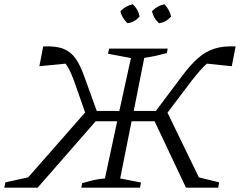

<svg xmlns="http://www.w3.org/2000/svg" viewBox="-36 -873 1116 893"><path d="M139 0H-16L-11 -25L95 -48L360 -350L308 -498Q289 -550 269 -577L147 -565L165 -657Q225 -660 260 -645.5Q295 -631 316.5 -599.5Q338 -568 355 -520L414 -357H519L573 -603L466 -623L472 -647H744L740 -626Q710 -618 686.5 -613Q663 -608 635 -604L586 -357H689L812 -521Q850 -572 885.5 -603Q921 -634 962.5 -647Q1004 -660 1060 -657L1042 -565L926 -577Q897 -551 855 -497L743 -349L889 -48L983 -25L979 0H829L683 -309H576L523 -43L620 -24L615 0H342L346 -21Q377 -30 400.5 -35.5Q424 -41 452 -43L509 -309H409ZM582 -853Q608 -828 613 -796Q590 -769 557 -765Q530 -791 524 -821Q550 -847 582 -853ZM729 -853Q741 -840 749 -825.5Q757 -811 760 -796Q735 -769 704 -765Q678 -787 671 -821Q696 -847 729 -853Z"/></svg>

Font: Piazzolla Light
Style: Italic
Weight: 300
Italic angle: -11.3°
Designer: Juan Pablo del Peral
Foundry: Huerta Tipografica
Version: Version 1.330